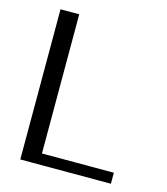

<svg xmlns="http://www.w3.org/2000/svg" viewBox="-108 -799 770 883"><g transform="rotate(15 277.5 -357.5)"><path d="M70.8 0V-715H159.9V-8.5L92.9 -52.4H502.2V0Z"/></g></svg>

Font: Russolo 10pt ExtraLight
Style: Regular
Weight: 200
Designer: Micah Stupak-Hahn
Version: Version 1.000